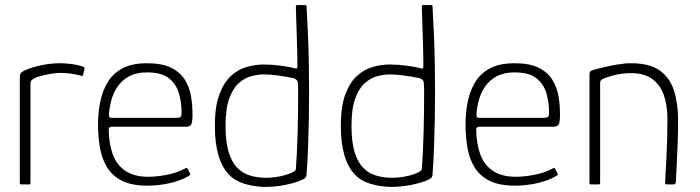

<svg xmlns="http://www.w3.org/2000/svg" viewBox="-20 -726 2758 756"><path d="M214 -477Q267 -477 306 -464Q308 -463 311 -461.5Q314 -460 313 -456L307 -431Q306 -428 304 -427Q302 -426 299 -428Q281 -433 260 -436Q239 -439 217 -439Q201 -439 180.5 -435.5Q160 -432 142.5 -427.5Q125 -423 118 -419Q113 -416 106.5 -412Q100 -408 100 -394V-6Q100 -2 99 -1Q98 0 95 0H63Q61 0 59.5 -1Q58 -2 58 -5V-419Q58 -433 62 -438Q66 -443 74 -447Q103 -461 142 -469Q181 -477 214 -477Z M366 -237Q366 -284 375 -327Q384 -370 405 -404Q426 -438 463.5 -457.5Q501 -477 559 -477Q618 -477 653.5 -459.5Q689 -442 707.5 -412.5Q726 -383 732 -347.5Q738 -312 738 -276Q738 -241 731.5 -234Q725 -227 713 -227H419Q417 -227 412.5 -225Q408 -223 408 -214Q409 -160 424 -118.5Q439 -77 473.5 -53.5Q508 -30 563 -30Q597 -30 636 -37.5Q675 -45 704 -60Q710 -64 713.5 -64.5Q717 -65 720 -60L728 -43Q730 -40 729 -38.5Q728 -37 725 -34Q693 -15 649.5 -5Q606 5 560 5Q500 5 462 -13.5Q424 -32 403 -65Q382 -98 374 -142Q366 -186 366 -237ZM695 -282Q695 -322 684.5 -358.5Q674 -395 645 -418Q616 -441 559 -441Q517 -441 488.5 -425.5Q460 -410 443 -385Q426 -360 418.5 -331.5Q411 -303 409 -277Q409 -269 410.5 -265.5Q412 -262 420 -262H675Q685 -262 690 -265.5Q695 -269 695 -282Z M826 -230Q826 -306 843.5 -353.5Q861 -401 889.5 -427Q918 -453 952 -462.5Q986 -472 1018 -472Q1051 -472 1081 -468Q1111 -464 1129 -460Q1142 -456 1146.5 -456Q1151 -456 1151 -466Q1151 -483 1150.5 -511Q1150 -539 1149 -571Q1148 -603 1147 -632Q1146 -661 1145.5 -680Q1145 -699 1145 -701Q1145 -704 1146.5 -705Q1148 -706 1150 -706H1182Q1184 -706 1185.5 -705Q1187 -704 1187 -702Q1190 -647 1192.5 -591.5Q1195 -536 1196 -479.5Q1197 -423 1197 -366.5Q1197 -310 1196 -254.5Q1195 -199 1193 -144.5Q1191 -90 1187 -38Q1187 -33 1184 -28Q1181 -23 1170 -18Q1143 -6 1103.5 2Q1064 10 1022 10Q981 9 943.5 -2Q906 -13 882 -38Q854 -67 840 -115Q826 -163 826 -230ZM868 -230Q868 -165 881.5 -123.5Q895 -82 919 -61Q943 -38 981.5 -30.5Q1020 -23 1060 -28Q1100 -33 1129 -46Q1136 -50 1140.5 -53Q1145 -56 1145 -61Q1147 -87 1149 -125.5Q1151 -164 1152 -206Q1153 -248 1153.5 -287Q1154 -326 1154 -355.5Q1154 -385 1153 -396Q1153 -406 1148 -411Q1143 -416 1137 -418Q1109 -424 1076 -428.5Q1043 -433 1019 -433Q996 -433 969.5 -426Q943 -419 920 -398.5Q897 -378 882.5 -337.5Q868 -297 868 -230Z M1322 -230Q1322 -306 1339.5 -353.5Q1357 -401 1385.5 -427Q1414 -453 1448 -462.5Q1482 -472 1514 -472Q1547 -472 1577 -468Q1607 -464 1625 -460Q1638 -456 1642.5 -456Q1647 -456 1647 -466Q1647 -483 1646.5 -511Q1646 -539 1645 -571Q1644 -603 1643 -632Q1642 -661 1641.5 -680Q1641 -699 1641 -701Q1641 -704 1642.5 -705Q1644 -706 1646 -706H1678Q1680 -706 1681.5 -705Q1683 -704 1683 -702Q1686 -647 1688.5 -591.5Q1691 -536 1692 -479.5Q1693 -423 1693 -366.5Q1693 -310 1692 -254.5Q1691 -199 1689 -144.5Q1687 -90 1683 -38Q1683 -33 1680 -28Q1677 -23 1666 -18Q1639 -6 1599.5 2Q1560 10 1518 10Q1477 9 1439.5 -2Q1402 -13 1378 -38Q1350 -67 1336 -115Q1322 -163 1322 -230ZM1364 -230Q1364 -165 1377.5 -123.5Q1391 -82 1415 -61Q1439 -38 1477.5 -30.5Q1516 -23 1556 -28Q1596 -33 1625 -46Q1632 -50 1636.5 -53Q1641 -56 1641 -61Q1643 -87 1645 -125.5Q1647 -164 1648 -206Q1649 -248 1649.5 -287Q1650 -326 1650 -355.5Q1650 -385 1649 -396Q1649 -406 1644 -411Q1639 -416 1633 -418Q1605 -424 1572 -428.5Q1539 -433 1515 -433Q1492 -433 1465.5 -426Q1439 -419 1416 -398.5Q1393 -378 1378.5 -337.5Q1364 -297 1364 -230Z M1813 -237Q1813 -284 1822 -327Q1831 -370 1852 -404Q1873 -438 1910.5 -457.5Q1948 -477 2006 -477Q2065 -477 2100.5 -459.5Q2136 -442 2154.5 -412.5Q2173 -383 2179 -347.5Q2185 -312 2185 -276Q2185 -241 2178.5 -234Q2172 -227 2160 -227H1866Q1864 -227 1859.5 -225Q1855 -223 1855 -214Q1856 -160 1871 -118.5Q1886 -77 1920.5 -53.5Q1955 -30 2010 -30Q2044 -30 2083 -37.5Q2122 -45 2151 -60Q2157 -64 2160.5 -64.5Q2164 -65 2167 -60L2175 -43Q2177 -40 2176 -38.5Q2175 -37 2172 -34Q2140 -15 2096.5 -5Q2053 5 2007 5Q1947 5 1909 -13.5Q1871 -32 1850 -65Q1829 -98 1821 -142Q1813 -186 1813 -237ZM2142 -282Q2142 -322 2131.5 -358.5Q2121 -395 2092 -418Q2063 -441 2006 -441Q1964 -441 1935.5 -425.5Q1907 -410 1890 -385Q1873 -360 1865.5 -331.5Q1858 -303 1856 -277Q1856 -269 1857.5 -265.5Q1859 -262 1867 -262H2122Q2132 -262 2137 -265.5Q2142 -269 2142 -282Z M2306 0Q2301 0 2301 -5Q2301 -112 2301 -220Q2301 -328 2301 -435Q2301 -440 2304 -444Q2307 -448 2317 -451Q2331 -455 2356 -461Q2381 -467 2410.5 -472Q2440 -477 2465 -477Q2539 -477 2579 -447.5Q2619 -418 2634.5 -367Q2650 -316 2650 -253Q2650 -203 2648 -153.5Q2646 -104 2644 -65Q2642 -26 2641 -7Q2639 -2 2637.5 -1Q2636 0 2630 0H2606Q2601 0 2599.5 -1.5Q2598 -3 2599 -8Q2599 -16 2600.5 -41Q2602 -66 2604 -102Q2606 -138 2607 -178.5Q2608 -219 2608 -256Q2608 -312 2593.5 -352.5Q2579 -393 2547.5 -415.5Q2516 -438 2465 -438Q2437 -438 2409.5 -432.5Q2382 -427 2361 -418Q2355 -417 2349 -412.5Q2343 -408 2343 -397Q2343 -333 2343 -267.5Q2343 -202 2343 -136Q2343 -70 2343 -5Q2343 0 2338 0Z"/></svg>

Font: Glory Thin ExtraLight
Style: Regular
Weight: 250
Version: Version 1.011